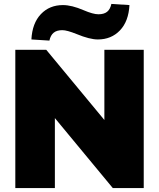

<svg xmlns="http://www.w3.org/2000/svg" viewBox="-20 -959 811 979"><path d="M231.9 -752 140.1 -757.8Q144.5 -840.8 188.5 -887Q232.4 -933.1 300.8 -933.1Q345.7 -933.1 405.8 -907.2Q454.6 -886.2 481.9 -886.2Q510.3 -886.2 526.1 -898.9Q542 -911.6 547.9 -939L640.1 -933.1Q635.7 -850.1 591.6 -804Q547.4 -757.8 479 -757.8Q437.5 -757.8 371.1 -785.2Q321.3 -805.2 297.9 -805.2Q269.5 -805.2 253.7 -792.2Q237.8 -779.3 231.9 -752ZM58.1 0V-705.1H215.8L512.2 -347.2V-705.1H712.9V0H555.2L259.8 -356.9V0Z"/></svg>

Font: Mulish ExtraBlack
Style: Regular
Weight: 1000
Designer: Vernon Adams
Foundry: Vernon Adams
Version: Version 3.603; ttfautohint (v1.8.3)